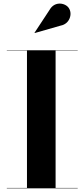

<svg xmlns="http://www.w3.org/2000/svg" viewBox="-20 -1023 458 1043"><path d="M310 -884C358 -893 375.5 -947 354 -979C336 -1007 278 -1019 250 -970.5L167.5 -845L168.5 -843.5ZM17 -2V0H402V-2H282V-748H402V-750H17V-748H126.5V-2Z"/></svg>

Font: Bodoni* 96pt
Style: Bold
Weight: 700
Version: Version 2.3